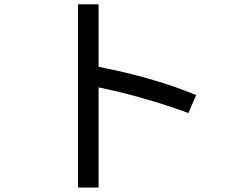

<svg xmlns="http://www.w3.org/2000/svg" viewBox="-20 -797 1040 876"><path d="M875 -363.3 839.8 -281.2Q636.7 -355.5 429.7 -398.4V58.6H335.9V-777.3H429.7V-492.2Q687.5 -441.4 875 -363.3Z"/></svg>

Font: WenQuanYi Micro Hei Mono
Style: Regular
Weight: 400
Foundry: Ascender Corporation
Version: Version 0.2.0-beta